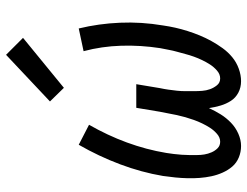

<svg xmlns="http://www.w3.org/2000/svg" viewBox="-111 -697 816 634"><g transform="rotate(-90 297.0 -380.0)"><path d="M132 8Q112 8 94 0.5Q76 -7 64 -21Q52 -35 44 -53Q36 -71 32 -90Q28 -109 26.5 -128.5Q25 -148 25.5 -168.5Q26 -189 28 -209Q30 -229 33 -250Q45 -321 71.5 -391.5Q98 -462 136 -528L202 -494Q167 -433 143.5 -369Q120 -305 109 -239Q107 -227 105.5 -214Q104 -201 103 -188Q102 -175 102 -162.5Q102 -150 102 -137.5Q102 -125 104 -113Q106 -101 111 -89.5Q116 -78 124.5 -69.5Q133 -61 146 -61Q160 -61 172 -71.5Q184 -82 192 -94.5Q200 -107 206.5 -120.5Q213 -134 218 -148Q223 -162 227 -176Q231 -190 234 -204Q237 -218 239.5 -232Q242 -246 245 -260L258 -338H336L323 -260Q320 -246 318 -232Q316 -218 314.5 -204Q313 -190 313 -176Q313 -162 313 -148Q313 -134 314 -120.5Q315 -107 319.5 -94.5Q324 -82 332.5 -71.5Q341 -61 355 -61Q369 -61 381 -71.5Q393 -82 401 -94.5Q409 -107 415.5 -120.5Q422 -134 427 -148Q432 -162 435.5 -175.5Q439 -189 443 -203Q447 -217 449.5 -231Q452 -245 455 -259Q465 -324 463 -388Q461 -452 445 -512L520 -528Q536 -462 539 -391.5Q542 -321 530 -250Q527 -229 522.5 -209Q518 -189 511.5 -168.5Q505 -148 497 -128.5Q489 -109 478.5 -90Q468 -71 455 -53Q442 -35 425 -21Q408 -7 387 0.5Q366 8 346 8Q325 8 308 -1Q291 -10 281 -25.5Q271 -41 265.5 -59.5Q260 -78 257 -98Q248 -78 236.5 -59.5Q225 -41 209 -25.5Q193 -10 172.5 -1Q152 8 132 8ZM324 -577 279 -623 433 -768 489 -712Z"/></g></svg>

Font: Iosevka QP
Style: Italic
Weight: 400
Italic angle: -9°
Designer: Belleve Invis
Foundry: Belleve Invis
Version: Version 20.0.0; ttfautohint (v1.8.4)